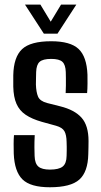

<svg xmlns="http://www.w3.org/2000/svg" viewBox="-20 -782 428 810"><path d="M190.5 8Q108.5 8 74.8 -25.2Q41 -58.5 38 -134Q37.5 -156 37.5 -175.2Q37.5 -194.5 39 -212H126.5Q125 -182 125.2 -161Q125.5 -140 126 -124Q127 -92 142 -79.2Q157 -66.5 190.5 -66.5Q228 -66.5 244.2 -79.2Q260.5 -92 261 -124.5Q261.5 -139 261.5 -147.2Q261.5 -155.5 261.5 -163Q261.5 -170.5 261 -183Q260.5 -213 251.8 -228.5Q243 -244 216.5 -251.5L156.5 -268Q114.5 -280 88.2 -297.8Q62 -315.5 49.5 -344Q37 -372.5 36 -416.5Q36 -431.5 36 -442Q36 -452.5 36 -464.5Q37.5 -541 73 -574.5Q108.5 -608 196 -608Q277 -608 311.5 -575.5Q346 -543 349 -467Q349.5 -456 349.2 -430.2Q349 -404.5 347.5 -389.5H257Q258 -404 258 -420.8Q258 -437.5 258 -452.8Q258 -468 257.5 -478Q256.5 -509 243.2 -521.2Q230 -533.5 196 -533.5Q161 -533.5 147.2 -521.2Q133.5 -509 132.5 -478Q132.5 -470.5 132 -457.5Q131.5 -444.5 131.5 -425.5Q132.5 -393.5 140.5 -374.5Q148.5 -355.5 178.5 -347.5L234 -333.5Q294.5 -318.5 324 -285.5Q353.5 -252.5 353.5 -187Q353.5 -171.5 353.2 -159.5Q353 -147.5 352.5 -132Q351 -57 314.8 -24.5Q278.5 8 190.5 8ZM165 -640 85.5 -762.5H150.5L194 -690.5L237.5 -762.5H302L222.5 -640Z"/></svg>

Font: Big Shoulders Text Thin SemiBold
Style: Regular
Weight: 600
Version: Version 2.002